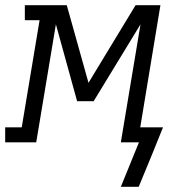

<svg xmlns="http://www.w3.org/2000/svg" viewBox="-60 -550 680 742"><path d="M407 172 477 0H407L483 -456L302 -159H238L156 -456L80 0H-40V-58H24L93 -472H36V-530H198L282 -230L464 -530H560L482 -58H570L528 46L476 172Z"/></svg>

Font: Iosevka Slab Light Extended
Style: Italic
Weight: 300
Width: 7
Italic angle: -9°
Monospace: yes
Designer: Belleve Invis
Foundry: Belleve Invis
Version: Version 11.1.0; ttfautohint (v1.8.3)